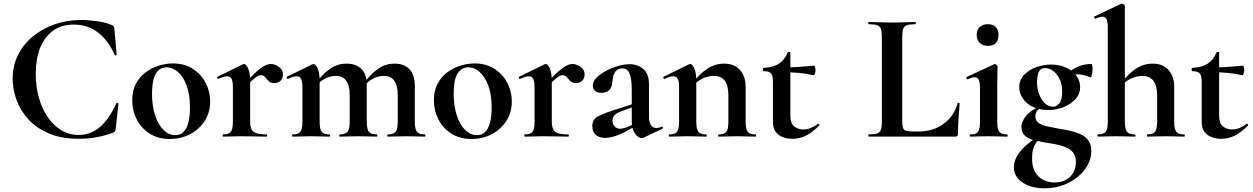

<svg xmlns="http://www.w3.org/2000/svg" viewBox="-20 -745 6831 1047"><path d="M421 -636Q463 -636 511.5 -629Q560 -622 588 -609Q597 -606 600 -601.5Q603 -597 604 -586L616 -447Q616 -444 611.5 -443Q607 -442 605 -446Q572 -523 515.5 -567Q459 -611 382 -611Q315 -611 268.5 -577Q222 -543 198.5 -482.5Q175 -422 175 -342Q175 -273 192 -212.5Q209 -152 240 -106.5Q271 -61 314 -35Q357 -9 409 -9Q473 -9 523.5 -51Q574 -93 614 -181Q616 -185 621 -184Q626 -183 626 -180L611 -44Q609 -32 606.5 -28.5Q604 -25 595 -21Q549 -4 502.5 4Q456 12 412 12Q315 12 246 -17.5Q177 -47 133.5 -95.5Q90 -144 69.5 -201.5Q49 -259 49 -315Q49 -389 79.5 -448Q110 -507 162.5 -549Q215 -591 281.5 -613.5Q348 -636 421 -636Z M906 13Q843 13 797 -16Q751 -45 726 -93.5Q701 -142 701 -198Q701 -250 721 -288Q741 -326 774 -350.5Q807 -375 846 -387Q885 -399 923 -399Q987 -399 1032.5 -369Q1078 -339 1102 -292Q1126 -245 1126 -192Q1126 -131 1095.5 -84.5Q1065 -38 1015 -12.5Q965 13 906 13ZM936 -8Q976 -8 996 -47Q1016 -86 1016 -157Q1016 -230 997.5 -279Q979 -328 950 -353Q921 -378 889 -378Q850 -378 829.5 -343Q809 -308 809 -235Q809 -167 826 -115.5Q843 -64 872 -36Q901 -8 936 -8Z M1319 -271 1311 -284Q1350 -329 1377 -353Q1404 -377 1423 -386.5Q1442 -396 1457 -396Q1478 -396 1500.5 -380.5Q1523 -365 1523 -340Q1523 -319 1510.5 -305.5Q1498 -292 1476 -292Q1455 -292 1444.5 -303Q1434 -314 1425.5 -324.5Q1417 -335 1401 -335Q1394 -335 1385.5 -330.5Q1377 -326 1361.5 -312.5Q1346 -299 1319 -271ZM1197 0Q1194 0 1194 -6Q1194 -12 1197 -12Q1228 -12 1239 -26.5Q1250 -41 1250 -81V-269Q1250 -300 1243 -314.5Q1236 -329 1219 -329Q1210 -329 1198 -325.5Q1186 -322 1171 -315Q1167 -313 1165 -319Q1163 -325 1165 -326L1304 -394Q1310 -396 1311 -396Q1322 -396 1333 -372Q1344 -348 1344 -303V-81Q1344 -55 1352 -39.5Q1360 -24 1379.5 -18Q1399 -12 1433 -12Q1437 -12 1437 -6Q1437 0 1433 0Q1406 0 1371.5 -1Q1337 -2 1297 -2Q1269 -2 1243 -1Q1217 0 1197 0Z M2095 0Q2092 0 2092 -6Q2092 -12 2095 -12Q2126 -12 2137.5 -26.5Q2149 -41 2149 -81V-225Q2149 -331 2074 -331Q2043 -331 2014 -316Q1985 -301 1967 -275L1962 -287Q1996 -337 2038.5 -367.5Q2081 -398 2131 -398Q2184 -398 2213 -367.5Q2242 -337 2242 -273V-81Q2242 -41 2253.5 -26.5Q2265 -12 2296 -12Q2300 -12 2300 -6Q2300 0 2296 0Q2276 0 2250 -1Q2224 -2 2195 -2Q2167 -2 2141 -1Q2115 0 2095 0ZM1833 0Q1830 0 1830 -6Q1830 -12 1833 -12Q1864 -12 1875.5 -26.5Q1887 -41 1887 -81V-225Q1887 -331 1812 -331Q1781 -331 1752 -316Q1723 -301 1705 -275L1700 -287Q1734 -337 1776.5 -367.5Q1819 -398 1869 -398Q1922 -398 1951 -369Q1980 -340 1980 -284V-81Q1980 -41 1991.5 -26.5Q2003 -12 2034 -12Q2038 -12 2038 -6Q2038 0 2034 0Q2014 0 1988 -1Q1962 -2 1933 -2Q1905 -2 1879 -1Q1853 0 1833 0ZM1576 0Q1573 0 1573 -6Q1573 -12 1576 -12Q1607 -12 1618 -26.5Q1629 -41 1629 -81V-269Q1629 -300 1622 -314.5Q1615 -329 1598 -329Q1589 -329 1577 -325.5Q1565 -322 1550 -315Q1546 -313 1544 -319Q1542 -325 1544 -326L1683 -394Q1689 -396 1690 -396Q1701 -396 1712 -372Q1723 -348 1723 -303V-81Q1723 -41 1734.5 -26.5Q1746 -12 1777 -12Q1780 -12 1780 -6Q1780 0 1777 0Q1757 0 1731 -1Q1705 -2 1676 -2Q1648 -2 1622 -1Q1596 0 1576 0Z M2551 13Q2488 13 2442 -16Q2396 -45 2371 -93.5Q2346 -142 2346 -198Q2346 -250 2366 -288Q2386 -326 2419 -350.5Q2452 -375 2491 -387Q2530 -399 2568 -399Q2632 -399 2677.5 -369Q2723 -339 2747 -292Q2771 -245 2771 -192Q2771 -131 2740.5 -84.5Q2710 -38 2660 -12.5Q2610 13 2551 13ZM2581 -8Q2621 -8 2641 -47Q2661 -86 2661 -157Q2661 -230 2642.5 -279Q2624 -328 2595 -353Q2566 -378 2534 -378Q2495 -378 2474.5 -343Q2454 -308 2454 -235Q2454 -167 2471 -115.5Q2488 -64 2517 -36Q2546 -8 2581 -8Z M2964 -271 2956 -284Q2995 -329 3022 -353Q3049 -377 3068 -386.5Q3087 -396 3102 -396Q3123 -396 3145.5 -380.5Q3168 -365 3168 -340Q3168 -319 3155.5 -305.5Q3143 -292 3121 -292Q3100 -292 3089.5 -303Q3079 -314 3070.5 -324.5Q3062 -335 3046 -335Q3039 -335 3030.5 -330.5Q3022 -326 3006.5 -312.5Q2991 -299 2964 -271ZM2842 0Q2839 0 2839 -6Q2839 -12 2842 -12Q2873 -12 2884 -26.5Q2895 -41 2895 -81V-269Q2895 -300 2888 -314.5Q2881 -329 2864 -329Q2855 -329 2843 -325.5Q2831 -322 2816 -315Q2812 -313 2810 -319Q2808 -325 2810 -326L2949 -394Q2955 -396 2956 -396Q2967 -396 2978 -372Q2989 -348 2989 -303V-81Q2989 -55 2997 -39.5Q3005 -24 3024.5 -18Q3044 -12 3078 -12Q3082 -12 3082 -6Q3082 0 3078 0Q3051 0 3016.5 -1Q2982 -2 2942 -2Q2914 -2 2888 -1Q2862 0 2842 0Z M3489 6Q3485 8 3479 8Q3461 8 3443 -16Q3425 -40 3425 -85V-255Q3425 -294 3420 -320Q3415 -346 3404 -359Q3393 -372 3374 -372Q3359 -372 3347 -364.5Q3335 -357 3328 -340.5Q3321 -324 3319 -295Q3316 -266 3301 -252.5Q3286 -239 3260 -239Q3235 -239 3224 -250Q3213 -261 3213 -280Q3213 -302 3234 -322.5Q3255 -343 3286.5 -359.5Q3318 -376 3352 -385.5Q3386 -395 3413 -395Q3457 -395 3488 -368.5Q3519 -342 3519 -285V-108Q3519 -79 3529.5 -63Q3540 -47 3559 -47Q3573 -47 3588 -54Q3592 -56 3594.5 -50.5Q3597 -45 3592 -43ZM3279 7Q3248 7 3229 -9.5Q3210 -26 3210 -57Q3210 -93 3237.5 -108.5Q3265 -124 3323 -143L3435 -179L3439 -164L3370 -139Q3343 -129 3331.5 -117Q3320 -105 3320 -88Q3320 -67 3332 -55Q3344 -43 3362 -43Q3370 -43 3383.5 -46.5Q3397 -50 3413 -57L3468 -87L3469 -70L3383 -23Q3358 -10 3330 -1.5Q3302 7 3279 7Z M3899 0Q3896 0 3896 -6Q3896 -12 3899 -12Q3930 -12 3941 -26.5Q3952 -41 3952 -81V-225Q3952 -279 3932.5 -305Q3913 -331 3871 -331Q3841 -331 3809.5 -316Q3778 -301 3759 -275L3754 -287Q3789 -337 3833 -367.5Q3877 -398 3929 -398Q3985 -398 4015.5 -363Q4046 -328 4046 -273V-81Q4046 -41 4057.5 -26.5Q4069 -12 4100 -12Q4103 -12 4103 -6Q4103 0 4100 0Q4080 0 4054 -1Q4028 -2 3999 -2Q3971 -2 3945 -1Q3919 0 3899 0ZM3630 0Q3627 0 3627 -6Q3627 -12 3630 -12Q3661 -12 3672 -26.5Q3683 -41 3683 -81V-269Q3683 -300 3676 -314.5Q3669 -329 3652 -329Q3643 -329 3631 -325.5Q3619 -322 3604 -315Q3600 -313 3598 -319Q3596 -325 3598 -326L3737 -394Q3743 -396 3744 -396Q3755 -396 3766 -372Q3777 -348 3777 -303V-81Q3777 -41 3788.5 -26.5Q3800 -12 3831 -12Q3834 -12 3834 -6Q3834 0 3831 0Q3811 0 3785 -1Q3759 -2 3730 -2Q3702 -2 3676 -1Q3650 0 3630 0Z M4301 12Q4277 12 4252.5 4Q4228 -4 4211.5 -24Q4195 -44 4195 -80V-302Q4195 -323 4190 -335Q4185 -347 4174 -352Q4163 -357 4144 -357Q4140 -357 4140 -366Q4140 -375 4144 -375Q4195 -377 4227 -397.5Q4259 -418 4275 -458Q4277 -462 4283.5 -462Q4290 -462 4290 -458V-113Q4290 -73 4310.5 -56Q4331 -39 4361 -39Q4384 -39 4404.5 -48.5Q4425 -58 4439 -69Q4442 -72 4446.5 -67.5Q4451 -63 4447 -60Q4410 -23 4375.5 -5.5Q4341 12 4301 12ZM4416 -335Q4375 -344 4336.5 -347.5Q4298 -351 4255 -351V-377Q4296 -377 4335.5 -380Q4375 -383 4420 -387Q4422 -387 4424.5 -379.5Q4427 -372 4427 -363Q4427 -353 4423.5 -343.5Q4420 -334 4416 -335Z M4900 -543V-85Q4900 -61 4904 -48.5Q4908 -36 4920.5 -32Q4933 -28 4957 -28H4991Q5069 -28 5126 -70Q5183 -112 5202 -182Q5203 -185 5208 -184Q5213 -183 5213 -180Q5210 -147 5207 -100.5Q5204 -54 5204 -15Q5204 0 5189 0H4717Q4715 0 4715 -6Q4715 -12 4717 -12Q4748 -12 4763 -17Q4778 -22 4783.5 -37Q4789 -52 4789 -81V-544Q4789 -573 4783.5 -587.5Q4778 -602 4763 -607.5Q4748 -613 4717 -613Q4715 -613 4715 -619Q4715 -625 4717 -625Q4741 -625 4774.5 -623.5Q4808 -622 4844 -622Q4882 -622 4914 -623.5Q4946 -625 4971 -625Q4974 -625 4974 -619Q4974 -613 4971 -613Q4941 -613 4925.5 -607.5Q4910 -602 4905 -587Q4900 -572 4900 -543Z M5271 0Q5268 0 5268 -6Q5268 -12 5271 -12Q5302 -12 5313 -26.5Q5324 -41 5324 -81V-260Q5324 -293 5317.5 -308.5Q5311 -324 5294 -324Q5287 -324 5277.5 -321Q5268 -318 5257 -313Q5253 -312 5250.5 -318Q5248 -324 5251 -325L5402 -395Q5404 -396 5405 -396Q5410 -396 5415 -391Q5420 -386 5420 -382Q5420 -370 5419 -342Q5418 -314 5418 -262V-81Q5418 -41 5429.5 -26.5Q5441 -12 5472 -12Q5475 -12 5475 -6Q5475 0 5472 0Q5452 0 5426 -1Q5400 -2 5371 -2Q5343 -2 5317 -1Q5291 0 5271 0ZM5367 -495Q5339 -495 5322.5 -511Q5306 -527 5306 -556Q5306 -582 5322.5 -597.5Q5339 -613 5367 -613Q5395 -613 5410 -597.5Q5425 -582 5425 -556Q5425 -495 5367 -495Z M5677 282Q5604 282 5556.5 250.5Q5509 219 5509 167Q5509 146 5518.5 121.5Q5528 97 5555.5 67Q5583 37 5637 2L5647 13Q5637 23 5628 36.5Q5619 50 5613.5 69.5Q5608 89 5608 119Q5608 184 5643 217Q5678 250 5730 250Q5765 250 5791 236.5Q5817 223 5832 197.5Q5847 172 5847 138Q5847 108 5833.5 89.5Q5820 71 5797.5 60.5Q5775 50 5747 44Q5719 38 5690 34Q5655 28 5622.5 20.5Q5590 13 5570 -4Q5550 -21 5550 -54Q5550 -80 5573.5 -111Q5597 -142 5653 -167L5662 -161Q5643 -151 5634.5 -139Q5626 -127 5626 -110Q5626 -87 5643.5 -74.5Q5661 -62 5690 -56Q5719 -50 5751 -44Q5783 -39 5814.5 -32Q5846 -25 5872.5 -13Q5899 -1 5915 21Q5931 43 5931 78Q5931 119 5911 155.5Q5891 192 5856 220.5Q5821 249 5775 265.5Q5729 282 5677 282ZM5697 -145Q5646 -145 5610.5 -163Q5575 -181 5556.5 -209.5Q5538 -238 5538 -268Q5538 -310 5565.5 -338Q5593 -366 5633 -379.5Q5673 -393 5710 -393Q5757 -393 5793 -376.5Q5829 -360 5849.5 -332.5Q5870 -305 5870 -270Q5870 -231 5843.5 -203Q5817 -175 5777.5 -160Q5738 -145 5697 -145ZM5724 -163Q5741 -163 5756.5 -181.5Q5772 -200 5772 -246Q5772 -301 5743.5 -337.5Q5715 -374 5677 -374Q5655 -374 5645 -353.5Q5635 -333 5635 -295Q5635 -262 5646 -232Q5657 -202 5677 -182.5Q5697 -163 5724 -163ZM5798 -313 5800 -345Q5832 -370 5862.5 -383Q5893 -396 5930 -396Q5935 -396 5936.5 -388Q5938 -380 5938 -368Q5938 -354 5934 -337Q5930 -320 5927 -323Q5908 -331 5889 -335.5Q5870 -340 5852 -340Q5841 -340 5829 -338.5Q5817 -337 5804 -332Z M5967 0Q5965 0 5965 -6Q5965 -12 5967 -12Q5998 -12 6009.5 -26.5Q6021 -41 6021 -81V-589Q6021 -623 6015 -638.5Q6009 -654 5992 -654Q5978 -654 5954 -643Q5951 -642 5948 -648Q5945 -654 5947 -655L6093 -724Q6095 -725 6096 -725Q6097 -725 6098 -725Q6103 -725 6108.5 -720.5Q6114 -716 6114 -712V-81Q6114 -41 6125.5 -26.5Q6137 -12 6168 -12Q6172 -12 6172 -6Q6172 0 6168 0Q6148 0 6122.5 -1Q6097 -2 6068 -2Q6039 -2 6013 -1Q5987 0 5967 0ZM6236 0Q6234 0 6234 -6Q6234 -12 6236 -12Q6267 -12 6278.5 -26.5Q6290 -41 6290 -81V-225Q6290 -331 6208 -331Q6178 -331 6146.5 -316Q6115 -301 6097 -275L6091 -287Q6126 -337 6170 -367.5Q6214 -398 6266 -398Q6322 -398 6352.5 -363Q6383 -328 6383 -273V-81Q6383 -41 6394.5 -26.5Q6406 -12 6437 -12Q6441 -12 6441 -6Q6441 0 6437 0Q6417 0 6391.5 -1Q6366 -2 6337 -2Q6308 -2 6282 -1Q6256 0 6236 0Z M6639 12Q6615 12 6590.5 4Q6566 -4 6549.5 -24Q6533 -44 6533 -80V-302Q6533 -323 6528 -335Q6523 -347 6512 -352Q6501 -357 6482 -357Q6478 -357 6478 -366Q6478 -375 6482 -375Q6533 -377 6565 -397.5Q6597 -418 6613 -458Q6615 -462 6621.5 -462Q6628 -462 6628 -458V-113Q6628 -73 6648.5 -56Q6669 -39 6699 -39Q6722 -39 6742.5 -48.5Q6763 -58 6777 -69Q6780 -72 6784.5 -67.5Q6789 -63 6785 -60Q6748 -23 6713.5 -5.5Q6679 12 6639 12ZM6754 -335Q6713 -344 6674.5 -347.5Q6636 -351 6593 -351V-377Q6634 -377 6673.5 -380Q6713 -383 6758 -387Q6760 -387 6762.5 -379.5Q6765 -372 6765 -363Q6765 -353 6761.5 -343.5Q6758 -334 6754 -335Z"/></svg>

Font: Cormorant Light
Style: Bold
Weight: 700
Version: Version 4.000